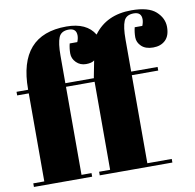

<svg xmlns="http://www.w3.org/2000/svg" viewBox="-84 -859 961 945"><g transform="rotate(-10 396.0 -386.5)"><path d="M580 -636V-476H712V-458H580V-18H702V0H339V-18H394V-458H251V-18H301V0H10V-18H65V-458H7V-476H65V-478Q65 -750 304 -750Q405 -750 444 -685Q508 -773 633 -773Q718 -773 755 -739.5Q792 -706 792 -662Q792 -618 769 -596Q746 -574 708 -574Q670 -574 649.5 -593.5Q629 -613 629 -638.5Q629 -664 635 -688H673Q680 -705 680 -720Q680 -756 642 -756Q604 -756 592 -727.5Q580 -699 580 -636ZM251 -613V-476H394V-480L410 -562Q397 -551 368 -551Q339 -551 319.5 -570.5Q300 -590 300 -615.5Q300 -641 306 -665H344Q351 -682 351 -697Q351 -733 313 -733Q275 -733 263 -704.5Q251 -676 251 -613Z"/></g></svg>

Font: SVN-Abril Fatface
Style: Regular
Weight: 400
Designer: Veronika Burian, Jos? Scaglione
Foundry: TypeTogether
Version: Version 1.001